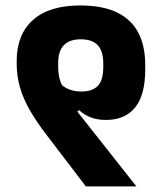

<svg xmlns="http://www.w3.org/2000/svg" viewBox="-20 -669 584 689"><path d="M39.9 -449.6V-441.3Q39.9 -396.3 51.6 -355.5Q63.3 -314.8 87.7 -272.3Q112.2 -229.9 150.7 -180.1L288.2 0H469.6L242.2 -287.9L242.7 -310Q221.7 -333.6 209.9 -351.3Q198 -369 193.3 -388.1Q188.7 -407.2 188.7 -434.5V-442.1Q188.7 -485.6 209.1 -506.8Q229.5 -528 269.8 -528Q311 -528 330.8 -506.8Q350.6 -485.6 350.6 -441.4V-429Q350.6 -381.5 331.3 -361.1Q312 -340.6 271.8 -340.6Q247.7 -340.6 227.5 -348.5Q207.4 -356.4 192.1 -373.4L241.4 -255.5L263.9 -273.8Q279.9 -258.1 304.2 -248.3Q328.6 -238.6 360.3 -238.6Q428.8 -238.6 464.9 -283.3Q501.1 -328 501.1 -418.7V-436.8Q501.1 -504.8 476 -552.2Q451 -599.6 399.6 -624.5Q348.1 -649.4 267.8 -649.4Q156.2 -649.4 98 -597Q39.7 -544.7 39.9 -449.6Z"/></svg>

Font: Anek Devanagari Medium
Style: Regular
Weight: 500
Designer: Kailash Malviya (Devanagari) & Yesha Goshar (Latin)
Foundry: Ek Type
Version: Version 1.003